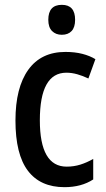

<svg xmlns="http://www.w3.org/2000/svg" viewBox="-20 -765 440 795"><path d="M247 10Q147 10 95.5 -58Q44 -126 44 -266Q44 -402 97 -476Q150 -550 251 -550Q290 -550 321 -542Q352 -534 375 -520L346 -440Q323 -451 300 -457.5Q277 -464 255 -464Q145 -464 145 -267Q145 -75 256 -75Q286 -75 313 -83.5Q340 -92 366 -107V-22Q317 10 247 10ZM236 -745Q291 -745 291 -683Q291 -652 276.5 -636.5Q262 -621 236 -621Q211 -621 195.5 -636.5Q180 -652 180 -683Q180 -745 236 -745Z"/></svg>

Font: Noto Sans Telugu Condensed Medium
Style: Regular
Weight: 500
Width: 3
Designer: Jelle Bosma - Monotype Design Team
Foundry: Monotype Imaging Inc.
Version: Version 2.005; ttfautohint (v1.8.4.7-5d5b)